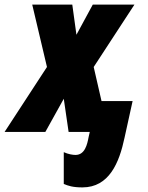

<svg xmlns="http://www.w3.org/2000/svg" viewBox="-73 -573 645 834"><path d="M285 241C401 241 445 134 468 25L503 -134H368L334 -282L511 -553H330L259 -422L241 -553H67L131 -282L-53 0H124L204 -144L225 0H317L312 22C306 54 296 100 255 100C243 100 224 97 204 88V226C223 234 243 241 285 241Z"/></svg>

Font: Noto Sans UI Condensed Black
Style: Italic
Weight: 900
Width: 3
Italic angle: -192°
Designer: Monotype Design Team
Foundry: Monotype Imaging Inc.
Version: Version 1.901